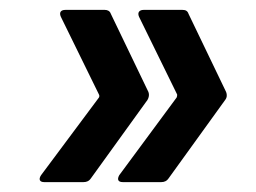

<svg xmlns="http://www.w3.org/2000/svg" viewBox="-20 -475 517 388"><path d="M69 -107H149C155 -107 160 -109 164 -115L278 -273C281 -278 282 -284 280 -289L204 -447C202 -453 197 -455 192 -455H112C103 -455 99 -450 103 -441L180 -284C181 -282 181 -280 180 -278L63 -121C57 -112 61 -107 69 -107ZM228 -107H306C312 -107 317 -109 321 -115L435 -273C439 -278 439 -284 437 -289L361 -447C359 -453 355 -455 349 -455H270C262 -455 257 -450 261 -441L338 -284C338 -282 338 -280 337 -278L221 -121C216 -112 219 -107 228 -107Z"/></svg>

Font: Barlow Semi Condensed SemiBold
Style: Italic
Weight: 600
Width: 4
Italic angle: -7°
Designer: Jeremy Tribby
Foundry: Tribby Type
Version: Version 1.422;hotconv 1.0.109;makeotfexe 2.5.65596